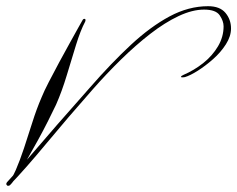

<svg xmlns="http://www.w3.org/2000/svg" viewBox="-71 -596 766 620"><path d="M601 -576Q639 -576 657 -554.5Q675 -533 675 -504Q675 -479 658.5 -453Q642 -427 617 -405Q592 -383 567.5 -367.5Q543 -352 526 -347Q513 -345 513.5 -348Q514 -351 521 -354Q556 -369 585.5 -392.5Q615 -416 633 -446.5Q651 -477 651 -511Q651 -528 638.5 -546.5Q626 -565 588 -565Q550 -565 505.5 -544Q461 -523 414 -486.5Q367 -450 320 -404Q273 -358 229 -308Q147 -215 79 -133Q11 -51 -39 1Q-40 2 -41.5 3Q-43 4 -45 4Q-48 4 -50 0.5Q-52 -3 -48 -8Q-20 -38 21 -86Q62 -134 113 -192.5Q164 -251 220 -314Q289 -393 352 -451.5Q415 -510 476.5 -543Q538 -576 601 -576ZM195 -530Q198 -536 202.5 -535Q207 -534 204 -526Q189 -498 174.5 -451Q160 -404 144.5 -352.5Q129 -301 110 -258Q100 -237 84.5 -206Q69 -175 50.5 -141.5Q32 -108 14.5 -77.5Q-3 -47 -17.5 -25.5Q-32 -4 -39 2Q-41 4 -45 4Q-49 4 -48.5 -0.5Q-48 -5 -47 -6Q-33 -17 -20 -47Q-7 -77 6.5 -117.5Q20 -158 33.5 -201Q47 -244 63 -281Q71 -301 86.5 -331Q102 -361 120 -394.5Q138 -428 154.5 -457.5Q171 -487 182 -507Q193 -527 195 -530Z"/></svg>

Font: Kapakana
Style: Regular
Weight: 400
Designer: Kousuke Nagai
Version: Version 1.002